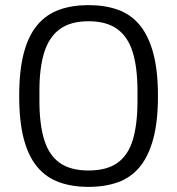

<svg xmlns="http://www.w3.org/2000/svg" viewBox="-20 -718 691 750"><path d="M326 12Q262 12 211.5 -6Q161 -24 126 -65.5Q91 -107 73 -175Q55 -243 55 -343Q55 -443 73 -511Q91 -579 126 -620.5Q161 -662 211.5 -680Q262 -698 326 -698Q390 -698 440.5 -680Q491 -662 525.5 -620.5Q560 -579 578.5 -511Q597 -443 597 -343Q597 -243 578.5 -175Q560 -107 525.5 -65.5Q491 -24 440.5 -6Q390 12 326 12ZM326 -52Q397 -52 439 -82Q481 -112 499 -172.5Q517 -233 517 -322V-363Q517 -454 498.5 -514Q480 -574 438 -604.5Q396 -635 326 -635Q256 -635 214 -604.5Q172 -574 153 -514Q134 -454 134 -364V-323Q134 -233 152.5 -172.5Q171 -112 213 -82Q255 -52 326 -52Z"/></svg>

Font: Archivo SemiExpanded Light
Style: Regular
Weight: 300
Width: 6
Designer: Hector Gatti
Foundry: Omnibus-Type
Version: Version 2.001